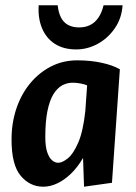

<svg xmlns="http://www.w3.org/2000/svg" viewBox="-20 -694 518 729"><path d="M144 14.9Q93.3 14.9 58.6 -26.6Q23.8 -68 23.8 -164Q23.8 -226.9 42.1 -281.6Q60.4 -336.2 94.1 -377.1Q127.9 -418.1 173.4 -441.5Q218.9 -464.9 272.9 -464.9Q323.8 -464.9 365.8 -455.7Q407.8 -446.6 435.1 -431L405.1 0L299.1 14.9L295.3 -94.4Q275.5 -59.9 250.1 -35.2Q224.7 -10.6 197.8 2.1Q170.9 14.9 144 14.9ZM200.9 -76Q216.6 -76 237.4 -92.7Q258.2 -109.3 276.9 -152.1Q295.5 -194.8 303.9 -271.9L310.8 -369.9Q301.1 -374.2 285.5 -377.1Q269.8 -380 255.8 -380Q234.5 -380 215.7 -369.7Q197 -359.4 182.6 -335.9Q168.3 -312.5 160.1 -272.3Q152 -232.2 152 -173Q152 -137.8 159.2 -116.4Q166.5 -95.1 177.5 -85.5Q188.6 -76 200.9 -76ZM269.2 -506.3Q221.3 -506.3 188.4 -527.5Q155.4 -548.8 139.6 -586.9Q123.7 -624.9 126.9 -673.9H199Q201.9 -646.5 211.4 -627.7Q220.9 -608.9 238.3 -599.4Q255.8 -589.9 279.9 -589.9Q316.8 -589.9 340 -611.2Q363.2 -632.4 373.2 -673.9H445.4Q442.2 -624.9 416.1 -586.9Q389.9 -548.8 350.9 -527.5Q312 -506.3 269.2 -506.3Z"/></svg>

Font: Ancizar Sans Thin
Style: Italic
Weight: 100
Italic angle: -4°
Designer: Cesar Puertas, Viviana Monsalve, Julian Moncada, Julian Prieto, Jose Castro, Mariel Hernandez, Felipe Aragon, Sara Alarc
Version: Version 8.100